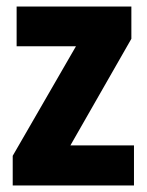

<svg xmlns="http://www.w3.org/2000/svg" viewBox="-20 -569 451 589"><path d="M391 0V-123H196L383 -450V-549H31V-427H213L19 -91V0Z"/></svg>

Font: Noto Sans Sinhala UI Condensed ExtraBold
Style: Regular
Weight: 800
Width: 3
Designer: Jelle Bosma - Monotype Design Team
Foundry: Monotype Imaging Inc.
Version: Version 2.006